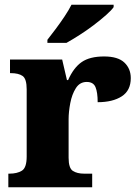

<svg xmlns="http://www.w3.org/2000/svg" viewBox="-20 -786 584 806"><path d="M15 0V-57H19Q52 -57 72 -69.5Q92 -82 92 -129V-411Q92 -455 75 -467Q58 -479 25 -479H22V-536H241L261 -450H266Q289 -502 323 -525.5Q357 -549 417 -549Q475 -549 502 -523.5Q529 -498 529 -458Q529 -406 491 -381.5Q453 -357 390 -357Q390 -398 381 -420Q372 -442 344 -442Q315 -442 298.5 -416Q282 -390 275 -353Q268 -316 268 -285V-124Q268 -80 286 -68.5Q304 -57 333 -57H367V0ZM179 -619Q194 -638 213.5 -664Q233 -690 251 -717Q269 -744 280 -766H457V-756Q448 -743 425.5 -723Q403 -703 374 -681Q345 -659 314.5 -639.5Q284 -620 259 -606H179Z"/></svg>

Font: Noto Serif Tamil ExtraBold
Style: Italic
Weight: 800
Italic angle: -12°
Designer: Indian Type Foundry, Tom Grace, and the Monotype Design Team
Foundry: Monotype Imaging Inc.
Version: Version 2.003; ttfautohint (v1.8.4.7-5d5b)